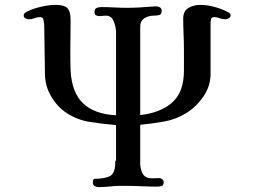

<svg xmlns="http://www.w3.org/2000/svg" viewBox="-20 -761 1040 786"><path d="M924 -697Q924 -690 916 -686Q908 -682 903 -682Q890 -682 879 -686.5Q868 -691 857 -691Q846 -691 844 -683Q842 -675 842 -667V-459Q842 -409 813.5 -367Q785 -325 744 -299Q701 -272 652 -263.5Q603 -255 554 -250V-98Q553 -73 563 -52Q573 -31 603 -31Q610 -31 617 -31.5Q624 -32 631 -32Q638 -32 644 -27.5Q650 -23 650 -15Q650 -2 642 0.5Q634 3 624 3Q593 3 562.5 1.5Q532 0 502 0Q485 0 468 0Q451 0 434 2Q422 3 410 4Q398 5 386 5Q376 5 368 1Q360 -3 360 -14Q360 -19 361 -22.5Q362 -26 366 -29Q410 -29 431.5 -41Q453 -53 452 -103H455V-249Q405 -253 350 -261.5Q295 -270 252 -299Q213 -325 188.5 -368Q164 -411 164 -459L161 -659Q160 -669 158 -680Q156 -691 143 -691Q133 -691 121.5 -686.5Q110 -682 98 -682Q92 -682 84.5 -686Q77 -690 77 -697Q77 -703 79.5 -705.5Q82 -708 86 -711Q109 -724 144.5 -732.5Q180 -741 207 -741Q243 -741 256 -727.5Q269 -714 269 -679Q269 -649 268.5 -619.5Q268 -590 268 -560Q268 -538 268 -516Q268 -494 269 -472Q274 -382 320 -338Q366 -294 455 -289V-633Q454 -653 445 -675Q436 -697 413 -697Q406 -697 399.5 -696Q393 -695 387 -695Q379 -695 373 -698.5Q367 -702 367 -711Q367 -725 375.5 -728.5Q384 -732 396 -732Q422 -732 448 -730.5Q474 -729 500 -729Q526 -729 551 -730.5Q576 -732 601 -734Q606 -734 610.5 -734.5Q615 -735 620 -735Q628 -735 635 -730.5Q642 -726 642 -717Q642 -702 632 -699.5Q622 -697 610 -697Q587 -697 570 -685.5Q553 -674 554 -648V-290Q637 -299 685 -341.5Q733 -384 733 -472V-556Q733 -588 731.5 -620.5Q730 -653 730 -685Q730 -716 751.5 -728.5Q773 -741 801 -741Q828 -741 859 -732.5Q890 -724 914 -711Q919 -708 921.5 -705.5Q924 -703 924 -697Z"/></svg>

Font: Kaisei HarunoUmi Medium
Style: Regular
Weight: 500
Designer: Font-Kai, 金井和夫
Foundry: KAZUO KANAI
Version: Version 5.003